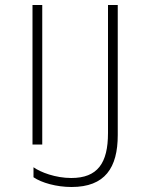

<svg xmlns="http://www.w3.org/2000/svg" viewBox="-20 -734 603 768"><path d="M266 14C400 14 451 -63 451 -194V-714H412V-202C412 -81 370 -22 265 -22C202 -22 142 -45 114 -65V-25C146 -3 206 14 266 14ZM110 -156H149V-714H110Z"/></svg>

Font: Noto Sans Mono SemiCondensed ExtraLight
Style: Regular
Weight: 200
Width: 4
Designer: Monotype Design Team
Foundry: Monotype Imaging Inc.
Version: Version 2.014